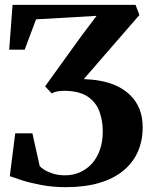

<svg xmlns="http://www.w3.org/2000/svg" viewBox="-20 -763 629 794"><path d="M252 11Q198.5 11 151.8 2.2Q105 -6.5 70.8 -17.5Q36.5 -28.5 20.5 -34.5L43 -211.5H114L144 -77Q149 -70 163 -61Q177 -52 199 -45Q221 -38 248.5 -38Q282 -38 310.5 -50.5Q339 -63 360.2 -86.5Q381.5 -110 393.2 -143.8Q405 -177.5 405 -220Q405 -264 391.2 -301.8Q377.5 -339.5 343.5 -363Q309.5 -386.5 248 -387.5Q230.5 -387.5 218 -385.2Q205.5 -383 193.5 -377L166.5 -406L315 -612L379.5 -697.5L129 -683L82 -557.5H18L32 -743H540.5L556.5 -701L326.5 -436Q343.5 -435 360.5 -433.5Q377.5 -432 393.5 -429Q432.5 -422 464.5 -406.8Q496.5 -391.5 520.2 -367.8Q544 -344 557 -311.5Q570 -279 570 -236.5Q570 -180.5 549.8 -135Q529.5 -89.5 489.5 -56.8Q449.5 -24 390.2 -6.5Q331 11 252 11Z"/></svg>

Font: Merriweather 72pt
Style: Bold
Weight: 700
Version: Version 2.100